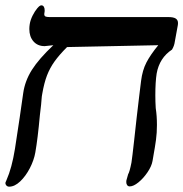

<svg xmlns="http://www.w3.org/2000/svg" viewBox="-33 -685 687 720"><path d="M-12.5 -0.5 -8.5 -10Q11.5 -55 23 -126.5L41 -245L54 -335.5Q60.5 -381.5 86.5 -422.8Q112.5 -464 167 -515.5L134.5 -512Q108 -512 92.5 -529.8Q77 -547.5 77 -576Q77 -585 78.5 -594.5Q81 -610 89.2 -626.5Q97.5 -643 106.8 -654Q116 -665 122 -665Q128 -665 131.2 -660Q134.5 -655 134.5 -646.5Q134.5 -640 133.5 -636.5Q133 -635 133 -632Q133 -625.5 137.5 -623.2Q142 -621 153 -621H598Q617.5 -621 626 -615.5Q634.5 -610 634.5 -598.5Q634.5 -594 634 -591.5L622.5 -528.5Q620.5 -513 612 -499Q565 -468 554.5 -409.5Q549.5 -378 549.5 -327.5Q549.5 -303.5 551 -279.5Q555.5 -251 555.5 -216.5Q555.5 -186.5 552 -160.8Q548.5 -135 542.5 -102Q543 -104.5 539 -81.5Q535.5 -61.5 520.2 -39Q505 -16.5 486.2 -1.2Q467.5 14 453.5 14Q447.5 14 444 9.5Q440.5 5 440.5 -2.5Q440.5 -6.5 441 -8.5Q441 -10 447.5 -31.5Q453 -40 460 -75.5Q463 -95 470 -158Q479.5 -246.5 489 -324.5L496 -381.5Q501 -421.5 516 -450.5Q531 -479.5 560.5 -515.5L218.5 -508.5Q189 -479 171.5 -454.5Q154 -430 143.2 -402Q132.5 -374 125.5 -333.5Q123.5 -323.5 123 -314.5Q122.5 -301 116.5 -252.5Q108.5 -164.5 99.5 -113.5Q94.5 -84.5 79 -54.5Q63.5 -24.5 42.8 -4.8Q22 15 1.5 15Q-5.5 15 -9.5 10Q-13.5 5 -12.5 -0.5Z"/></svg>

Font: JuliaMono BoldItalic
Style: Regular
Weight: 700
Italic angle: -9°
Monospace: yes
Designer: cormullion
Foundry: corm
Version: Version 0.049; ttfautohint (v1.8.4)